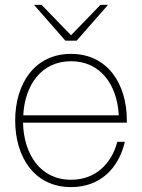

<svg xmlns="http://www.w3.org/2000/svg" viewBox="-20 -752 580 784"><path d="M270 12C389 12 464 -64 490 -173H459C435 -82 369 -18 270 -18C144 -18 77 -123 74 -251H498V-260C498 -410 419 -532 270 -532C121 -532 42 -410 42 -260C42 -110 121 12 270 12ZM75 -281C81 -403 148 -502 270 -502C392 -502 459 -403 465 -281ZM119 -732 247 -586H293L421 -732H390L270 -608L150 -732Z"/></svg>

Font: Aspekta 100
Style: Regular
Weight: 100
Designer: Ivo Dolenc
Version: Version 2.000